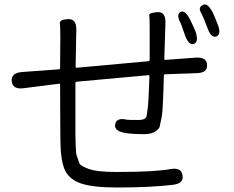

<svg xmlns="http://www.w3.org/2000/svg" viewBox="-20 -804 1040 853"><path d="M500 29Q388 29 335.5 9.5Q283 -10 265 -56Q251 -93 249 -156Q248 -180 248 -204L247 -428Q247 -433 242 -432L84 -412Q36 -406 32 -443Q29 -480 77 -484L241 -496Q247 -496 247 -502L248 -642Q248 -685 246 -701Q244 -717 282 -719Q320 -721 319 -672L316 -508Q316 -503 321 -503L639 -532Q645 -533 645 -539V-681Q645 -726 643 -736.5Q641 -747 679 -750Q716 -753 715 -703L710 -543Q710 -538 715 -538L850 -548Q899 -551 900 -515Q902 -480 854 -479L714 -474Q708 -474 708 -468Q704 -314 699 -288Q694 -264 689 -240Q687 -232 670 -220Q653 -208 619 -208Q563 -208 533 -214Q485 -223 492 -253Q498 -283 545 -272Q549 -271 593 -271Q613 -271 621.5 -276Q630 -281 631.5 -289.5Q633 -298 636 -321Q640 -347 644 -465Q644 -470 639 -470L321 -441Q315 -440 315 -434V-212Q315 -188 316 -164Q317 -123 321 -112Q325 -101 333 -78Q336 -68 373 -54Q410 -40 496 -40Q671 -40 738 -53Q786 -61 791 -25Q797 11 749 17Q649 29 500 29ZM841 -609Q818 -602 802 -647Q787 -691 784 -698Q761 -740 782 -751Q802 -761 824 -718Q843 -680 849 -663Q864 -617 841 -609ZM941 -642Q918 -634 902 -679Q884 -728 872 -749.5Q860 -771 881 -782Q901 -793 924 -751Q933 -733 947 -696Q965 -651 941 -642Z"/></svg>

Font: Resource Han Rounded KR Normal
Style: Regular
Weight: 350
Designer: Cyano Hao (round all glyphs); Ryoko NISHIZUKA 西塚涼子 (kana, bopomofo & ideographs); Paul D. Hunt (Latin, Greek & Cyrillic)
Foundry: Cyano Hao
Version: 0.990